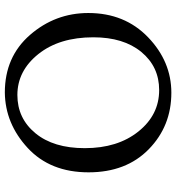

<svg xmlns="http://www.w3.org/2000/svg" viewBox="14 -758 753 822"><g transform="rotate(90 391.0 -346.5)"><path d="M375.5 9.8Q222.7 9.8 128.9 -98.1Q35.2 -206.1 35.2 -347.7Q35.2 -503.4 138.9 -603.3Q242.7 -703.1 376.5 -703.1Q519.5 -703.1 618.4 -606.4Q717.3 -509.8 717.3 -348.6Q717.3 -184.6 613 -88.1Q508.8 8.3 375.5 9.8ZM386.2 -43.9Q486.3 -43.9 550 -121.3Q613.8 -198.7 613.8 -332.5Q613.8 -473.1 542.5 -562Q471.2 -650.9 365.2 -650.9Q265.1 -650.9 202.1 -574.7Q139.2 -498.5 139.2 -369.1Q139.2 -223.6 210.9 -133.8Q282.7 -43.9 386.2 -43.9Z"/></g></svg>

Font: Kelvinch
Style: Regular
Weight: 400
Designer: Paul James MIller
Foundry: High-Logic / Made with FontCreator
Version: Version 3.30 September 23, 2016